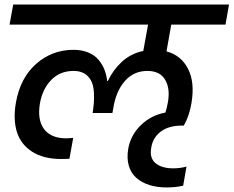

<svg xmlns="http://www.w3.org/2000/svg" viewBox="-20 -760 1027 844"><path d="M22 -651.9 38.1 -740.2H986.8L971.2 -651.9H732.9L711.9 -534.2Q776.4 -516.6 806.6 -457.5Q836.9 -398.4 821.8 -308.1Q812.5 -250.5 788.1 -208H780.8Q721.2 -208 686.5 -181.4Q651.9 -154.8 645 -111.8Q636.2 -65.4 663.8 -42.7Q691.4 -20 741.2 -20Q772.5 -20 799.8 -27.8L785.2 56.2Q751.5 64 712.9 64Q670.4 64 636.5 53.2Q602.5 42.5 579.1 21.7Q555.7 1 546.1 -32Q536.6 -64.9 543.9 -106.9Q554.7 -167 599.9 -210.4Q645 -253.9 707 -265.1Q712.9 -282.2 717.8 -309.1Q729 -370.1 706.1 -409.2Q683.1 -448.2 627.9 -448.2Q567.4 -448.2 528.3 -403.1Q489.3 -357.9 478 -284.2L474.1 -263.2H387.2L390.1 -284.2Q396 -332 391.4 -368.7Q386.7 -405.3 364.3 -426.8Q341.8 -448.2 303.2 -448.2Q244.6 -448.2 206.1 -409.4Q167.5 -370.6 155.8 -307.1Q143.1 -234.4 173.3 -193.1Q203.6 -151.9 272 -151.9Q277.3 -151.9 301.8 -153.8L285.2 -62Q271 -61 250 -61Q171.9 -61 121.8 -92.8Q71.8 -124.5 54.4 -179.7Q37.1 -234.9 49.8 -308.1Q68.8 -417.5 138.9 -479.2Q209 -541 303.2 -541Q339.4 -541 367.7 -529.3Q396 -517.6 412.8 -497.6Q429.7 -477.5 439 -454.1Q448.2 -430.7 451.2 -403.8H454.1Q476.6 -452.1 515.6 -488.3Q554.7 -524.4 609.9 -536.1L630.9 -651.9Z"/></svg>

Font: Poppins Medium
Style: Italic
Weight: 500
Italic angle: -10°
Designer: Ninad Kale (Devanagari), Jonny Pinhorn (Latin)
Foundry: Indian Type Foundry
Version: Version 3.200;PS 1.000;hotconv 16.6.54;makeotf.lib2.5.65590